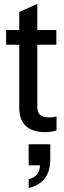

<svg xmlns="http://www.w3.org/2000/svg" viewBox="-20 -663 324 978"><path d="M210 10Q145 10 111.5 -21.5Q78 -53 78 -115V-602L170 -643V-117Q170 -90 184.5 -77.5Q199 -65 230 -65Q243 -65 252.5 -66.5Q262 -68 268 -71V1Q258 5 242.5 7.5Q227 10 210 10ZM11 -435V-510H267V-435ZM126 295V250Q156 242 170 223.5Q184 205 184 173L219 179H126V72H236V152Q236 209 208 245.5Q180 282 126 295Z"/></svg>

Font: Instrument Sans Condensed Medium
Style: Regular
Weight: 500
Width: 3
Designer: Rodrigo Fuenzalida
Foundry: fragTYPE
Version: Version 1.000;gftools[0.9.28]